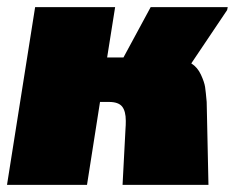

<svg xmlns="http://www.w3.org/2000/svg" viewBox="-28 -520 665 540"><path d="M-8.3 0 70.8 -500H295.8L273.3 -358.3H319.2L395.8 -500H612.5L610.8 -491.7L510 -341.7Q527.5 -330.8 537.1 -310Q546.7 -289.2 548.8 -275.4Q550.8 -261.7 553.3 -233.3L558.3 0H316.7L325 -158.3Q325.8 -166.7 325.8 -180Q325.8 -207.5 315.4 -220.4Q305 -233.3 278.3 -233.3H253.3L216.7 0Z"/></svg>

Font: BoonTook
Style: Italic
Weight: 400
Italic angle: -9°
Designer: Sungsit Sawaiwan
Foundry: FontUni
Version: Version 3.0